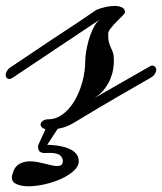

<svg xmlns="http://www.w3.org/2000/svg" viewBox="-42 -427 555 657"><path d="M328.1 -311Q328.1 -290.5 331.1 -280.8Q334 -271 337.6 -263.4Q341.3 -255.9 344.5 -246.8Q347.7 -237.8 347.7 -218.8Q347.7 -205.6 345 -189.2Q342.3 -172.9 335 -155.5Q327.6 -138.2 314.5 -121.3Q301.3 -104.5 280.8 -91.3L472.2 -200.7Q475.6 -202.6 479 -202.6Q484.4 -202.6 488.5 -198.5Q492.7 -194.3 492.7 -187.5Q492.7 -182.1 488 -174.3Q483.4 -166.5 472.2 -160.2Q412.1 -126 368.9 -100.8Q325.7 -75.7 295.2 -57.6Q264.6 -39.6 245.1 -27.6Q225.6 -15.6 212.4 -7.8Q189 6.3 168 11.2Q147 16.1 126.5 16.1Q110.8 16.1 103.8 10.7Q96.7 5.4 96.9 -1.2Q97.2 -7.8 104.5 -13.4Q111.8 -19 125.5 -19Q149.4 -19 171.9 -35.4Q194.3 -51.8 211.7 -79.8Q229 -107.9 239.5 -145.5Q250 -183.1 250 -225.1Q250 -231.4 252.7 -249.5Q255.4 -267.6 261.2 -288.6Q267.1 -309.6 276.6 -329.6Q286.1 -349.6 299.3 -359.9L0 -160.2Q-4.9 -156.7 -10.3 -156.7Q-15.6 -156.7 -19 -160.6Q-22.5 -164.6 -22.5 -170.4Q-22.5 -177.2 -17.3 -185.5Q-12.2 -193.8 0 -200.7Q78.6 -253.9 132.1 -289.3Q185.5 -324.7 219.2 -346.7L287.6 -393.1Q302.7 -399.4 319.3 -403.1Q335.9 -406.7 350.1 -406.7Q365.7 -406.7 375.7 -401.6Q385.7 -396.5 385.7 -385.3Q385.7 -381.3 376.7 -372.6Q367.7 -363.8 356.9 -352.8Q346.2 -341.8 337.2 -330.6Q328.1 -319.3 328.1 -311ZM0 170.4Q7.3 143.6 23.7 134.3Q40 125 60.1 125Q72.8 125 85.9 127.4Q99.1 129.9 111.6 133.1Q124 136.2 135 138.7Q146 141.1 154.3 141.1Q162.6 141.1 167.7 137.5Q172.9 133.8 172.9 124Q172.9 111.8 162.8 104Q152.8 96.2 127.9 96.2Q123.5 96.2 119.4 96.4Q115.2 96.7 111.3 96.7Q101.6 96.7 95 92.5Q88.4 88.4 87.9 71.8L119.1 2.9H162.6L119.6 68.4Q148.9 69.3 169.4 74Q189.9 78.6 202.9 86.2Q215.8 93.8 221.7 103.5Q227.5 113.3 227.5 124.5Q227.5 142.1 210.2 157.7Q192.9 173.3 167 185.1Q141.1 196.8 111.1 203.6Q81.1 210.4 55.7 210.4Q30.8 210.4 14.6 203.1Q-1.5 195.8 -1.5 180.2Q-1.5 175.8 0 170.4Z"/></svg>

Font: Meddon
Style: Regular
Weight: 400
Designer: Vernon Adams
Foundry: Vernon Adams
Version: Version 1.000